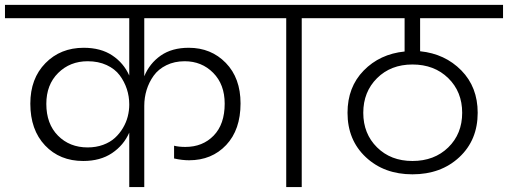

<svg xmlns="http://www.w3.org/2000/svg" viewBox="-49 -760 2063 780"><path d="M476.1 -221.2Q453.6 -169.9 406 -137.9Q358.4 -106 289.1 -106Q193.8 -106 134 -169.2Q74.2 -232.4 74.2 -338.9Q74.2 -440.9 135.5 -503.4Q196.8 -565.9 291 -565.9Q360.4 -565.9 407 -534.9Q453.6 -503.9 476.1 -453.1V-686H-28.8V-740.2H1030.8V-686H537.1V-450.2Q558.6 -502.4 604 -534.2Q649.4 -565.9 717.8 -565.9Q808.6 -565.9 868.4 -504.4Q928.2 -442.9 928.2 -339.8Q928.2 -232.9 869.9 -170.9Q811.5 -108.9 719.2 -108.9Q690.4 -108.9 658.2 -116.2V-168Q677.2 -163.1 704.1 -163.1Q774.4 -163.1 819.1 -209.2Q863.8 -255.4 863.8 -338.9Q863.8 -417 817.1 -464.1Q770.5 -511.2 701.2 -511.2Q659.7 -511.2 627 -495.1Q594.2 -479 575.2 -452.4Q556.2 -425.8 546.6 -394.5Q537.1 -363.3 537.1 -330.1V0H476.1ZM139.2 -337.9Q139.2 -256.8 186.5 -209Q233.9 -161.1 307.1 -161.1Q341.3 -161.1 369.9 -171.6Q398.4 -182.1 417.7 -199.7Q437 -217.3 450.4 -240Q463.9 -262.7 470 -286.9Q476.1 -311 476.1 -335V-335.9Q476.1 -368.2 466.3 -398.2Q456.5 -428.2 437.3 -454.1Q418 -480 384.3 -495.6Q350.6 -511.2 307.1 -511.2Q235.4 -511.2 187.3 -463.6Q139.2 -416 139.2 -337.9Z M1113.8 -686H973.1V-740.2H1317.9V-686H1176.8V0H1113.8Z M1626.5 -106Q1715.3 -106 1772 -161.1Q1828.6 -216.3 1828.6 -301.8Q1828.6 -387.2 1772 -442.6Q1715.3 -498 1626.5 -498Q1538.6 -498 1482.7 -442.4Q1426.8 -386.7 1426.8 -301.8Q1426.8 -216.8 1482.7 -161.4Q1538.6 -106 1626.5 -106ZM1259.8 -686V-740.2H1994.6V-686H1657.7V-551.8Q1758.8 -541.5 1825.2 -473.9Q1891.6 -406.2 1891.6 -301.8Q1891.6 -190.9 1816.9 -121.3Q1742.2 -51.8 1626.5 -51.8Q1511.7 -51.8 1437.3 -121.3Q1362.8 -190.9 1362.8 -301.8Q1362.8 -406.2 1428.5 -473.4Q1494.1 -540.5 1594.7 -550.8V-686Z"/></svg>

Font: PoppinsZ Light
Style: Regular
Weight: 300
Designer: Ninad Kale (Devanagari), Jonny Pinhorn (Latin)
Foundry: Indian Type Foundry
Version: Version 3.002;FEAKit 1.0